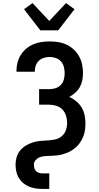

<svg xmlns="http://www.w3.org/2000/svg" viewBox="-20 -1012 640 1247"><path d="M255 215Q233 215 210.5 211.5Q188 208 167.5 199.5Q147 191 130 176.5Q113 162 101.5 142.5Q90 123 85.5 101Q81 79 81 57Q81 33 88 9Q95 -15 110.5 -34Q126 -53 147 -66Q168 -79 191.5 -86.5Q215 -94 239 -96.5Q263 -99 287.5 -100Q312 -101 336.5 -106Q361 -111 380 -126.5Q399 -142 407.5 -165.5Q416 -189 416 -213Q416 -237 409 -260Q402 -283 386 -300Q370 -317 347 -324.5Q324 -332 300 -332H234V-433H300Q320 -433 340 -439Q360 -445 374.5 -460Q389 -475 394.5 -495Q400 -515 400 -536Q400 -556 395 -576.5Q390 -597 376.5 -612.5Q363 -628 343 -635Q323 -642 303 -642Q284 -642 265.5 -636.5Q247 -631 233 -618Q219 -605 212.5 -586.5Q206 -568 206 -549V-546H87V-553Q87 -580 94 -606.5Q101 -633 115.5 -656Q130 -679 151 -696.5Q172 -714 197 -724.5Q222 -735 249 -739Q276 -743 303 -743Q331 -743 359 -738.5Q387 -734 412.5 -722Q438 -710 459 -690.5Q480 -671 493.5 -646.5Q507 -622 513 -594Q519 -566 519 -538Q519 -514 514.5 -490.5Q510 -467 498.5 -446.5Q487 -426 469 -410Q451 -394 430 -383Q454 -372 475 -354.5Q496 -337 510 -314Q524 -291 529.5 -264Q535 -237 535 -210Q535 -195 533.5 -180Q532 -165 528.5 -150Q525 -135 519 -121Q513 -107 505 -94Q497 -81 487 -69.5Q477 -58 465 -48.5Q453 -39 440 -31.5Q427 -24 412.5 -18.5Q398 -13 383.5 -9Q369 -5 354 -3Q339 -1 323.5 -0.5Q308 0 293 0.5Q278 1 263 3Q248 5 234 11Q220 17 210 29.5Q200 42 200 57Q200 68 203 79.5Q206 91 214 99Q222 107 233 110.5Q244 114 255 114H300V215ZM242 -815 136 -952 191 -992 300 -876 409 -992 464 -952 358 -815Z"/></svg>

Font: R Plex Mono
Style: Bold
Weight: 700
Monospace: yes
Designer: Belleve Invis
Foundry: Belleve Invis
Version: Version 31.8.0